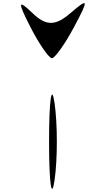

<svg xmlns="http://www.w3.org/2000/svg" viewBox="-20 -1304 643 1217"><path d="M291 -406C291 -141 307 -31 326 -163C345 -295 345 -517 326 -649C307 -781 291 -671 291 -406ZM172 -1134C226 -1028 290 -935 309 -935C328 -935 394 -1028 450 -1134C544 -1310 542 -1320 428 -1222C331 -1138 272 -1138 185 -1222C93 -1310 91 -1293 172 -1134Z"/></svg>

Font: Venom Sans
Style: Regular
Weight: 400
Version: Version 1.001